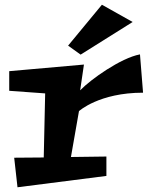

<svg xmlns="http://www.w3.org/2000/svg" viewBox="-20 -774 638 812"><path d="M280 -110 314 -304C314 -304 399 -382 585 -382L572 -544C491 -529 363 -438 319 -392L335 -501L19 -473V-390L171 -379L165 -108L40 -107L54 18L430 -30V-112ZM411 -754 268 -581 321 -543 541 -681Z"/></svg>

Font: Peralta
Style: Regular
Weight: 400
Designer: Astigmatic (AOETI)
Foundry: Astigmatic (AOETI)
Version: Version 1.000